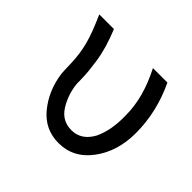

<svg xmlns="http://www.w3.org/2000/svg" viewBox="-121 -616 769 769"><g transform="rotate(45 263.5 -232.0)"><path d="M42 -472H125Q140 -436 150.5 -400.5Q161 -365 165.5 -333.5Q170 -302 172 -282Q174 -262 174.5 -237.5Q175 -213 175 -211Q181 -155 209.5 -110Q238 -65 291 -65Q347 -65 378 -122Q405 -178 403 -261Q403 -362 346 -472H428Q482 -359 482 -239Q482 -136 428.5 -64Q375 8 291 8Q213 8 163.5 -53Q114 -114 103 -197Q102 -203 100.5 -254.5Q99 -306 86.5 -353.5Q74 -401 42 -472Z"/></g></svg>

Font: Coval
Style: ExtraLight
Weight: 250
Foundry: Context Ltd
Version: Version 001.000